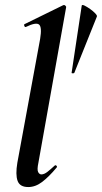

<svg xmlns="http://www.w3.org/2000/svg" viewBox="-20 -746 411 775"><path d="M94 9Q60 9 51 -16Q42 -41 50 -89L142 -589Q150 -637 137.5 -647Q125 -657 84 -637Q80 -636 78 -642Q76 -648 80 -649L235 -725Q240 -727 244 -723Q248 -719 247 -717L135 -89Q129 -61 134 -51.5Q139 -42 147 -42Q158 -42 171 -52Q184 -62 200 -77Q204 -81 208 -77Q212 -73 208 -69Q177 -32 150 -11.5Q123 9 94 9ZM269 -452 310 -724Q312 -728 322 -723Q332 -718 344 -709.5Q356 -701 364.5 -692Q373 -683 371 -679L280 -452Q279 -450 274 -450Q269 -450 269 -452Z"/></svg>

Font: Cormorant Garamond Light
Style: Italic
Weight: 300
Italic angle: -10°
Designer: Christian Thalmann (Catharsis Fonts)
Foundry: Catharsis Fonts
Version: Version 4.001